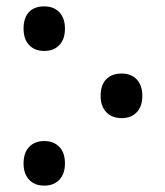

<svg xmlns="http://www.w3.org/2000/svg" viewBox="-20 -570 517 603"><path d="M54 -480Q54 -514 71 -532Q88 -550 119 -550Q149 -550 166.5 -531.5Q184 -513 184 -480Q184 -447 166.5 -428.5Q149 -410 119 -410Q89 -410 71.5 -428.5Q54 -447 54 -480ZM296 -269Q296 -303 313.5 -321Q331 -339 362 -339Q392 -339 409.5 -320.5Q427 -302 427 -269Q427 -236 409.5 -217.5Q392 -199 362 -199Q332 -199 314 -217.5Q296 -236 296 -269ZM54 -57Q54 -90 71.5 -108.5Q89 -127 119 -127Q149 -127 166.5 -108.5Q184 -90 184 -57Q184 -24 166.5 -5.5Q149 13 119 13Q89 13 71.5 -5.5Q54 -24 54 -57Z"/></svg>

Font: Noto Sans Georgian Medium Narrow
Style: Regular
Weight: 500
Width: 4
Designer: Monotype Design team
Foundry: Monotype Imaging Inc.
Version: Version 1.000